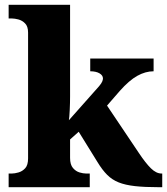

<svg xmlns="http://www.w3.org/2000/svg" viewBox="-20 -780 697 800"><path d="M16 0V-57H30Q41 -57 57 -61.5Q73 -66 85 -79Q97 -92 97 -120V-644Q97 -670 84.5 -682.5Q72 -695 56.5 -699Q41 -703 30 -703H16V-760H272V-378Q272 -352 270.5 -321Q269 -290 267 -279L393 -421Q403 -433 406 -440.5Q409 -448 409 -453Q409 -466 394.5 -474.5Q380 -483 356 -483V-536H620V-483Q586 -483 552 -464Q518 -445 479 -401L426 -340L559 -142Q587 -100 609 -78.5Q631 -57 653 -57H656V0H642Q583 0 542.5 -4.5Q502 -9 474.5 -20Q447 -31 426.5 -51.5Q406 -72 386 -105L308 -231L272 -199V-122Q272 -94 284 -80Q296 -66 311.5 -61.5Q327 -57 338 -57H354V0Z"/></svg>

Font: Noto Serif Georgian ExtraBold
Style: Regular
Weight: 800
Designer: Monotype Design Team, Akaki Razmadze
Foundry: Google LLC
Version: Version 2.003; ttfautohint (v1.8.4.7-5d5b)